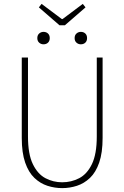

<svg xmlns="http://www.w3.org/2000/svg" viewBox="-20 -956 640 988"><path d="M300 12Q261 12 224 0Q187 -12 157 -40.5Q127 -69 109.5 -119.5Q92 -170 92 -246V-660H124V-254Q124 -163 149 -111.5Q174 -60 214 -39Q254 -18 300 -18Q347 -18 387.5 -39Q428 -60 453 -111.5Q478 -163 478 -254V-660H508V-246Q508 -170 490.5 -119.5Q473 -69 443 -40.5Q413 -12 376 0Q339 12 300 12ZM204 -728Q191 -728 181.5 -736.5Q172 -745 172 -760Q172 -775 181.5 -783.5Q191 -792 204 -792Q218 -792 227 -783.5Q236 -775 236 -760Q236 -745 227 -736.5Q218 -728 204 -728ZM396 -728Q383 -728 373.5 -736.5Q364 -745 364 -760Q364 -775 373.5 -783.5Q383 -792 396 -792Q410 -792 419 -783.5Q428 -775 428 -760Q428 -745 419 -736.5Q410 -728 396 -728ZM286 -826 180 -918 194 -936 298 -858H302L406 -936L420 -918L314 -826Z"/></svg>

Font: Source Code Pro ExtraLight ExtraLight
Style: Regular
Weight: 250
Monospace: yes
Version: Version 1.018;hotconv 1.0.116;makeotfexe 2.5.65601